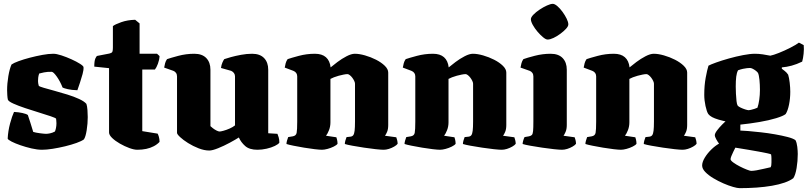

<svg xmlns="http://www.w3.org/2000/svg" viewBox="-20 -780 4207 1000"><path d="M199 0Q174 0 144 -7Q114 -14 86.5 -23.5Q59 -33 40.5 -42.5Q22 -52 20 -58Q22 -98 32.5 -137Q43 -176 53 -197Q76 -196 96.5 -191.5Q117 -187 125 -181Q131 -165 138.5 -140Q146 -115 153 -93Q165 -89 188 -86Q211 -83 220 -83Q228 -83 240.5 -85.5Q253 -88 266 -95Q269 -101 271.5 -113Q274 -125 274 -138Q274 -146 273 -153.5Q272 -161 272 -162Q269 -166 244 -174.5Q219 -183 183 -194Q147 -205 111 -217Q75 -229 49.5 -240.5Q24 -252 21 -261Q19 -269 18 -284.5Q17 -300 17 -310Q17 -345 23.5 -383.5Q30 -422 40 -444Q51 -452 77 -461.5Q103 -471 135.5 -479.5Q168 -488 200.5 -494Q233 -500 258 -500Q274 -500 300 -491.5Q326 -483 352.5 -471Q379 -459 397 -447.5Q415 -436 415 -430Q416 -416 410 -394Q404 -372 396.5 -349.5Q389 -327 383 -310Q353 -311 333.5 -315.5Q314 -320 306 -324Q293 -357 275.5 -381.5Q258 -406 249 -406Q237 -406 228 -405.5Q219 -405 209.5 -403Q200 -401 184 -397Q180 -385 179 -375.5Q178 -366 178 -358Q178 -351 179 -346Q180 -341 182 -333Q186 -329 208.5 -322.5Q231 -316 264 -307Q297 -298 331 -287.5Q365 -277 392 -264.5Q419 -252 430 -239Q434 -228 435.5 -207Q437 -186 437 -170Q437 -137 431.5 -102Q426 -67 417 -54Q405 -45 378.5 -35.5Q352 -26 319 -18Q286 -10 254 -5Q222 0 199 0Z M695 0Q678 0 653.5 -9Q629 -18 604.5 -32Q580 -46 564 -61.5Q548 -77 548 -90V-425L471 -433Q471 -462 476.5 -475Q482 -488 487 -489L549 -501Q557 -503 562.5 -506.5Q568 -510 568 -534V-644Q579 -653 611.5 -664.5Q644 -676 684 -677L707 -658V-500H798L811 -488Q810 -468 802.5 -448Q795 -428 787 -418H721V-97L801 -84Q804 -79 807.5 -67.5Q811 -56 811 -41Q799 -28 781 -18.5Q763 -9 741.5 -4.5Q720 0 695 0Z M1070 4Q1044 4 1014.5 -7.5Q985 -19 959.5 -35Q934 -51 918 -66Q902 -81 902 -88V-382Q902 -393 896.5 -400.5Q891 -408 883 -411L835 -428Q837 -440 840 -451Q843 -462 850 -472Q867 -478 908 -489Q949 -500 992 -500Q1033 -500 1054.5 -477.5Q1076 -455 1076 -417V-123Q1080 -119 1089 -112Q1098 -105 1108 -100Q1118 -95 1124 -95Q1129 -95 1144 -99Q1159 -103 1176 -110.5Q1193 -118 1204 -127V-382Q1204 -392 1198.5 -399.5Q1193 -407 1184 -411L1131 -426Q1133 -442 1138.5 -454.5Q1144 -467 1148 -472Q1159 -476 1182.5 -482.5Q1206 -489 1235.5 -494.5Q1265 -500 1293 -500Q1334 -500 1355.5 -477.5Q1377 -455 1377 -417V-86L1425 -83Q1428 -76 1431.5 -64.5Q1435 -53 1435 -37Q1430 -29 1411.5 -20Q1393 -11 1368.5 -5.5Q1344 0 1321 0Q1279 0 1257 -19.5Q1235 -39 1224 -64Q1207 -53 1176.5 -36.5Q1146 -20 1116 -8Q1086 4 1070 4Z M1657 0Q1645 0 1619 -3Q1593 -6 1563.5 -11Q1534 -16 1509 -21Q1484 -26 1472 -30Q1472 -38 1475 -48Q1478 -58 1481 -66L1505 -70Q1522 -73 1525 -88Q1528 -103 1528 -147V-382Q1528 -392 1523 -399.5Q1518 -407 1508 -411L1463 -428Q1465 -440 1468 -451Q1471 -462 1478 -472Q1495 -478 1536 -489Q1577 -500 1620 -500Q1657 -500 1677.5 -482Q1698 -464 1702 -429Q1715 -440 1737.5 -457Q1760 -474 1785 -487Q1810 -500 1828 -500Q1851 -500 1881 -491.5Q1911 -483 1938.5 -469Q1966 -455 1984 -437.5Q2002 -420 2002 -402V-129Q2002 -107 1996 -93Q1990 -79 1985 -73L2044 -65Q2046 -60 2048.5 -50Q2051 -40 2051 -31Q2046 -24 2033 -16.5Q2020 -9 2005.5 -4.5Q1991 0 1978 0Q1965 0 1937 -3Q1909 -6 1876 -11Q1843 -16 1815.5 -21Q1788 -26 1776 -30Q1776 -38 1779 -48.5Q1782 -59 1785 -66L1804 -68Q1815 -69 1820 -76Q1825 -83 1827 -99.5Q1829 -116 1829 -147V-344Q1829 -350 1825 -358.5Q1821 -367 1815 -375Q1809 -383 1802 -388.5Q1795 -394 1790 -394Q1782 -394 1769.5 -391.5Q1757 -389 1744 -385.5Q1731 -382 1719.5 -377.5Q1708 -373 1701 -369V-143Q1701 -121 1693.5 -102Q1686 -83 1678 -73L1732 -65Q1733 -63 1735.5 -52.5Q1738 -42 1738 -31Q1733 -24 1718 -16.5Q1703 -9 1686 -4.5Q1669 0 1657 0Z M2272 0Q2260 0 2234 -3Q2208 -6 2178.5 -11Q2149 -16 2124 -21Q2099 -26 2087 -30Q2087 -38 2090 -48Q2093 -58 2096 -66L2120 -70Q2137 -73 2140 -88Q2143 -103 2143 -147V-382Q2143 -392 2138 -399.5Q2133 -407 2123 -411L2078 -428Q2080 -440 2083 -451Q2086 -462 2093 -472Q2110 -478 2151 -489Q2192 -500 2235 -500Q2272 -500 2292.5 -482Q2313 -464 2317 -429Q2330 -440 2352.5 -457Q2375 -474 2400 -487Q2425 -500 2443 -500Q2466 -500 2496 -491.5Q2526 -483 2553.5 -469Q2581 -455 2599 -437.5Q2617 -420 2617 -402V-129Q2617 -107 2611 -93Q2605 -79 2600 -73L2659 -65Q2661 -60 2663.5 -50Q2666 -40 2666 -31Q2661 -24 2648 -16.5Q2635 -9 2620.5 -4.5Q2606 0 2593 0Q2580 0 2552 -3Q2524 -6 2491 -11Q2458 -16 2430.5 -21Q2403 -26 2391 -30Q2391 -38 2394 -48.5Q2397 -59 2400 -66L2419 -68Q2430 -69 2435 -76Q2440 -83 2442 -99.5Q2444 -116 2444 -147V-344Q2444 -350 2440 -358.5Q2436 -367 2430 -375Q2424 -383 2417 -388.5Q2410 -394 2405 -394Q2397 -394 2384.5 -391.5Q2372 -389 2359 -385.5Q2346 -382 2334.5 -377.5Q2323 -373 2316 -369V-143Q2316 -121 2308.5 -102Q2301 -83 2293 -73L2347 -65Q2348 -63 2350.5 -52.5Q2353 -42 2353 -31Q2348 -24 2333 -16.5Q2318 -9 2301 -4.5Q2284 0 2272 0Z M2907 0Q2894 0 2865.5 -3Q2837 -6 2803.5 -11Q2770 -16 2742 -21Q2714 -26 2702 -30Q2702 -37 2705 -47.5Q2708 -58 2712 -66L2735 -70Q2745 -72 2750 -77Q2755 -82 2756.5 -98Q2758 -114 2758 -147V-382Q2758 -393 2752.5 -400.5Q2747 -408 2739 -411L2691 -428Q2693 -440 2696 -451Q2699 -462 2706 -472Q2725 -479 2765.5 -489.5Q2806 -500 2848 -500Q2889 -500 2910.5 -477.5Q2932 -455 2932 -417V-129Q2932 -107 2925.5 -92.5Q2919 -78 2915 -73L2973 -65Q2975 -60 2977.5 -50.5Q2980 -41 2980 -31Q2975 -24 2962 -16.5Q2949 -9 2934.5 -4.5Q2920 0 2907 0ZM2832 -574Q2823 -574 2808.5 -586Q2794 -598 2779.5 -615Q2765 -632 2755 -650Q2745 -668 2745 -680Q2745 -690 2758 -703.5Q2771 -717 2790.5 -730Q2810 -743 2829 -751.5Q2848 -760 2859 -760Q2869 -760 2883 -748Q2897 -736 2910 -718Q2923 -700 2931.5 -682.5Q2940 -665 2940 -653Q2940 -643 2928 -630Q2916 -617 2898.5 -604Q2881 -591 2863 -582.5Q2845 -574 2832 -574Z M3214 0Q3202 0 3176 -3Q3150 -6 3120.5 -11Q3091 -16 3066 -21Q3041 -26 3029 -30Q3029 -38 3032 -48Q3035 -58 3038 -66L3062 -70Q3079 -73 3082 -88Q3085 -103 3085 -147V-382Q3085 -392 3080 -399.5Q3075 -407 3065 -411L3020 -428Q3022 -440 3025 -451Q3028 -462 3035 -472Q3052 -478 3093 -489Q3134 -500 3177 -500Q3214 -500 3234.5 -482Q3255 -464 3259 -429Q3272 -440 3294.5 -457Q3317 -474 3342 -487Q3367 -500 3385 -500Q3408 -500 3438 -491.5Q3468 -483 3495.5 -469Q3523 -455 3541 -437.5Q3559 -420 3559 -402V-129Q3559 -107 3553 -93Q3547 -79 3542 -73L3601 -65Q3603 -60 3605.5 -50Q3608 -40 3608 -31Q3603 -24 3590 -16.5Q3577 -9 3562.5 -4.5Q3548 0 3535 0Q3522 0 3494 -3Q3466 -6 3433 -11Q3400 -16 3372.5 -21Q3345 -26 3333 -30Q3333 -38 3336 -48.5Q3339 -59 3342 -66L3361 -68Q3372 -69 3377 -76Q3382 -83 3384 -99.5Q3386 -116 3386 -147V-344Q3386 -350 3382 -358.5Q3378 -367 3372 -375Q3366 -383 3359 -388.5Q3352 -394 3347 -394Q3339 -394 3326.5 -391.5Q3314 -389 3301 -385.5Q3288 -382 3276.5 -377.5Q3265 -373 3258 -369V-143Q3258 -121 3250.5 -102Q3243 -83 3235 -73L3289 -65Q3290 -63 3292.5 -52.5Q3295 -42 3295 -31Q3290 -24 3275 -16.5Q3260 -9 3243 -4.5Q3226 0 3214 0Z M3832 200Q3821 200 3798 193.5Q3775 187 3747.5 175Q3720 163 3695 148Q3670 133 3653.5 116Q3637 99 3637 82Q3637 64 3650.5 41.5Q3664 19 3684.5 -1Q3705 -21 3725 -32Q3718 -41 3710.5 -54.5Q3703 -68 3703 -76Q3703 -85 3714.5 -100.5Q3726 -116 3741.5 -131.5Q3757 -147 3768 -156L3836 -140V-100Q3848 -100 3877 -97.5Q3906 -95 3942.5 -91Q3979 -87 4016 -80.5Q4053 -74 4082 -66.5Q4111 -59 4123 -50Q4130 -37 4132.5 -15.5Q4135 6 4135 22Q4135 59 4129 95Q4123 131 4112 148Q4095 161 4066.5 171Q4038 181 4000.5 187.5Q3963 194 3920 197Q3877 200 3832 200ZM3892 110Q3904 110 3920.5 107Q3937 104 3956.5 99.5Q3976 95 3994 91Q3996 86 3997 81.5Q3998 77 3998 66Q3998 58 3998 45.5Q3998 33 3996 24Q3993 22 3975 18Q3957 14 3931.5 9.5Q3906 5 3880 0.5Q3854 -4 3834.5 -7Q3815 -10 3810 -11Q3805 -1 3799 11Q3793 23 3789 33.5Q3785 44 3785 49Q3785 56 3799.5 66.5Q3814 77 3833.5 87Q3853 97 3870 103.5Q3887 110 3892 110ZM3836 -131Q3800 -139 3771.5 -145Q3743 -151 3722.5 -157Q3702 -163 3689 -170Q3676 -177 3669 -186Q3661 -198 3654.5 -228Q3648 -258 3648 -286Q3648 -335 3655.5 -375.5Q3663 -416 3670 -438Q3681 -444 3710 -454.5Q3739 -465 3776.5 -475.5Q3814 -486 3850.5 -493Q3887 -500 3912 -500Q3931 -500 3952 -497Q3973 -494 3992 -490Q4008 -493 4037 -504.5Q4066 -516 4095.5 -531Q4125 -546 4141 -558L4166 -545Q4168 -525 4165.5 -500.5Q4163 -476 4158 -459Q4129 -445 4103 -438Q4077 -431 4052 -429V-422Q4057 -418 4067 -410.5Q4077 -403 4085 -391Q4090 -375 4093 -349.5Q4096 -324 4096 -302Q4096 -267 4089.5 -235Q4083 -203 4072 -186Q4060 -176 4022.5 -164.5Q3985 -153 3935 -144.5Q3885 -136 3836 -131ZM3880 -206Q3883 -206 3891.5 -208Q3900 -210 3909.5 -213Q3919 -216 3925 -219Q3931 -236 3934.5 -261Q3938 -286 3938 -312Q3938 -339 3935.5 -364Q3933 -389 3928 -400Q3924 -406 3916 -412Q3908 -418 3900 -422Q3892 -426 3886 -426Q3880 -426 3870.5 -425Q3861 -424 3849.5 -421.5Q3838 -419 3824 -414Q3817 -401 3814.5 -380.5Q3812 -360 3812 -329Q3812 -313 3813 -292Q3814 -271 3816 -253.5Q3818 -236 3822 -230Q3826 -225 3837.5 -219.5Q3849 -214 3861.5 -210Q3874 -206 3880 -206Z"/></svg>

Font: Texturina Medium 12pt Black
Style: Regular
Weight: 900
Version: Version 1.002